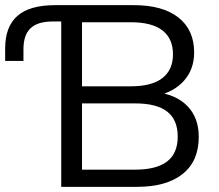

<svg xmlns="http://www.w3.org/2000/svg" viewBox="-21 -725 850 745"><path d="M216.6 0V-641.6H183.3Q124.9 -641.6 97.5 -615.4Q70 -589.3 70 -534V-488.6H-1V-536.9Q-1 -621.5 46.4 -663.2Q93.9 -705 192.9 -705H498.5Q610.4 -705 671.3 -657Q732.3 -609.1 732.3 -521.5Q732.3 -455.9 692.7 -411.6Q653.1 -367.3 584.5 -352.9V-367.3Q662.5 -358.5 706.4 -313.2Q750.2 -267.9 750.2 -193.8Q750.2 -99.8 687.6 -49.9Q625 0 510.6 0ZM297.2 -66.7H503Q585.8 -66.7 627.2 -98.3Q668.6 -129.9 668.6 -195Q668.6 -260.2 627.7 -292Q586.8 -323.8 503.5 -323.8H297.2ZM297.2 -390.1H486.6Q567.9 -390.1 609 -422Q650.2 -453.8 650.2 -514.4Q650.2 -575.6 609 -607.2Q567.9 -638.7 486.6 -638.7H297.2Z"/></svg>

Font: Mulish ExtraLight
Style: Regular
Weight: 200
Designer: Vernon Adams
Foundry: Vernon Adams
Version: Version 3.603